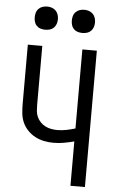

<svg xmlns="http://www.w3.org/2000/svg" viewBox="-62 -990 624 1031"><g transform="rotate(5 250.0 -474.0)"><path d="M358 0V-239Q331 -232 303 -227Q275 -222 247 -222Q221 -222 196 -227Q171 -232 148 -244Q125 -256 107 -275Q89 -294 79 -317Q69 -340 66.5 -366Q64 -392 64 -417V-735H142V-417Q142 -401 143.5 -384Q145 -367 152 -352Q159 -337 170.5 -325Q182 -313 197 -305.5Q212 -298 228.5 -295Q245 -292 261 -292Q286 -292 310.5 -297Q335 -302 358 -309V-735H436V0ZM350 -823Q337 -823 325 -826.5Q313 -830 304 -839Q295 -848 291.5 -860Q288 -872 288 -885Q288 -898 291.5 -910Q295 -922 304 -931Q313 -940 325 -944Q337 -948 350 -948Q363 -948 375 -944Q387 -940 396 -931Q405 -922 409 -910Q413 -898 413 -885Q413 -872 409 -860Q405 -848 396 -839Q387 -830 375 -826.5Q363 -823 350 -823ZM150 -823Q137 -823 125 -826.5Q113 -830 104 -839Q95 -848 91.5 -860Q88 -872 88 -885Q88 -898 91.5 -910Q95 -922 104 -931Q113 -940 125 -944Q137 -948 150 -948Q163 -948 175 -944Q187 -940 196 -931Q205 -922 209 -910Q213 -898 213 -885Q213 -872 209 -860Q205 -848 196 -839Q187 -830 175 -826.5Q163 -823 150 -823Z"/></g></svg>

Font: Iosevka SS18
Style: Regular
Weight: 400
Monospace: yes
Designer: Belleve Invis
Foundry: Belleve Invis
Version: Version 25.1.1; ttfautohint (v1.8.4)